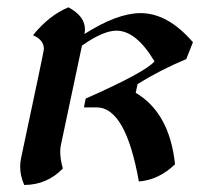

<svg xmlns="http://www.w3.org/2000/svg" viewBox="-20 -493 579 534"><path d="M47.4 21.5Q36.1 -3.9 36.1 -29.3Q36.1 -41.5 38.6 -53.2Q102.1 -351.1 102.1 -356.4Q102.1 -382.3 71.8 -395Q116.2 -450.2 170.4 -472.7Q216.3 -447.8 216.3 -411.6Q216.3 -405.3 214.8 -398.4Q306.2 -456.5 371.1 -456.5Q446.8 -456.5 516.6 -375.5L498 -328.6Q426.3 -298.8 362.8 -259.3L357.4 -234.9Q451.7 -179.2 466.8 -36.1Q421.9 7.3 366.2 11.7Q329.6 -194.3 249 -194.3H213.4L218.3 -218.8Q383.8 -292 409.7 -322.3Q358.9 -407.7 303.7 -407.7Q267.1 -407.7 208 -366.2L149.4 -89.8Q147.5 -81.1 147.5 -70.8Q147.5 -50.3 154.8 -24.4Q111.3 21 47.4 21.5Z"/></svg>

Font: Balgruf
Style: Italic
Weight: 500
Italic angle: -12°
Designer: Paul James Miller
Foundry: High-Logic / Made with FontCreator
Version: Version 1.201;March 28, 2021;FontCreator 13.0.0.2683 64-bit